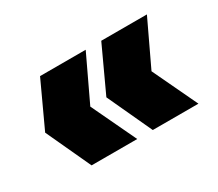

<svg xmlns="http://www.w3.org/2000/svg" viewBox="-75 -621 739 652"><g transform="rotate(-30 294.0 -295.0)"><path d="M305 -120H126L45 -295L126 -470H305L222 -295ZM545 -120H366L285 -295L366 -470H545L462 -295Z"/></g></svg>

Font: Parkinsans ExtraBold
Style: Regular
Weight: 800
Designer: Red Stone, Indian Type Foundry
Foundry: Indian Type Foundry
Version: Version 1.000